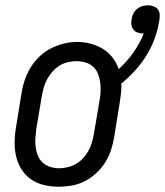

<svg xmlns="http://www.w3.org/2000/svg" viewBox="-20 -700 626 728"><path d="M202 8Q174 8 146.5 1.5Q119 -5 97.5 -20Q76 -35 61.5 -58Q47 -81 41 -107.5Q35 -134 35.5 -162.5Q36 -191 41 -219L62 -349Q66 -374 74.5 -398.5Q83 -423 97 -445.5Q111 -468 130.5 -486.5Q150 -505 174 -517Q198 -529 223 -535Q248 -541 273 -541Q300 -541 325 -534Q350 -527 371 -514Q392 -501 407 -481.5Q422 -462 430 -438Q461 -466 485.5 -500.5Q510 -535 525 -573Q524 -573 523.5 -573Q523 -573 522 -573Q511 -573 501.5 -576.5Q492 -580 486 -587.5Q480 -595 478.5 -605.5Q477 -616 479 -626Q480 -637 485 -647.5Q490 -658 499 -665.5Q508 -673 519 -676.5Q530 -680 541 -680Q552 -680 562.5 -676Q573 -672 579 -664Q585 -656 585.5 -645Q586 -634 584 -622Q579 -589 567 -555.5Q555 -522 536 -491Q517 -460 492.5 -433Q468 -406 440 -383Q441 -365 439 -347Q437 -329 434 -311L413 -181Q409 -156 401 -131.5Q393 -107 379 -84.5Q365 -62 345 -43.5Q325 -25 301.5 -13Q278 -1 252.5 3.5Q227 8 202 8ZM204 -62Q220 -62 236.5 -66Q253 -70 268 -78.5Q283 -87 295 -100Q307 -113 315.5 -128.5Q324 -144 328.5 -160Q333 -176 336 -192L358 -322Q361 -339 361.5 -356.5Q362 -374 359.5 -390.5Q357 -407 350.5 -422.5Q344 -438 331.5 -448.5Q319 -459 303 -463.5Q287 -468 269 -468Q253 -468 236.5 -464Q220 -460 205.5 -451Q191 -442 179.5 -429Q168 -416 159.5 -401Q151 -386 146.5 -370Q142 -354 139 -338L117 -208Q115 -191 114 -173.5Q113 -156 115.5 -139.5Q118 -123 124.5 -108Q131 -93 143 -82.5Q155 -72 171 -67Q187 -62 204 -62Z"/></svg>

Font: Iosevka Slab
Style: Italic
Weight: 400
Italic angle: -9°
Monospace: yes
Designer: Belleve Invis
Foundry: Belleve Invis
Version: Version 11.1.0; ttfautohint (v1.8.3)